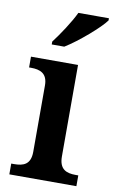

<svg xmlns="http://www.w3.org/2000/svg" viewBox="-87 -813 514 860"><g transform="rotate(10 170.0 -383.0)"><path d="M105 -619V-606H162C221 -642 312 -721 337 -756V-766H198C177 -721 134 -657 105 -619ZM19 0H324V-49H312C270 -49 237 -61 237 -120V-536H23V-487H32C73 -487 107 -475 107 -420V-118C107 -60 74 -49 32 -49H19Z"/></g></svg>

Font: Noto Serif Lao SemiBold
Style: Regular
Weight: 600
Designer: Monotype Design Team
Foundry: Monotype Imaging Inc.
Version: Version 2.003